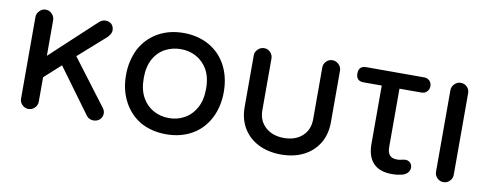

<svg xmlns="http://www.w3.org/2000/svg" viewBox="-50 -763 2475 971"><g transform="rotate(10 1187.0 -278.0)"><path d="M121 -23Q103 -23 89.5 -36.5Q76 -50 76 -68V-487Q76 -505 89.5 -519Q103 -533 121 -533Q140 -533 153.5 -519Q167 -505 167 -487V-304L397 -518Q413 -531 428 -531Q449 -531 460.5 -519Q472 -507 472 -487Q472 -473 455 -453L314 -328L491 -94Q501 -81 501 -67Q501 -48 488 -35.5Q475 -23 455 -23Q432 -23 418 -42L251 -270L167 -194V-68Q167 -50 153.5 -36.5Q140 -23 121 -23Z M829 -18Q755 -18 697 -50Q641 -83 609.5 -142.5Q578 -202 578 -278Q578 -316 586 -350Q594 -384 609 -414Q641 -473 698 -505.5Q755 -538 829 -538Q902 -538 960 -506Q1018 -473 1049 -414Q1080 -355 1080 -278Q1080 -240 1072 -206Q1064 -172 1049 -143Q1017 -82 960 -50Q903 -18 829 -18ZM829 -101Q849 -101 868.5 -105.5Q888 -110 906 -120Q944 -140 966.5 -180.5Q989 -221 989 -279Q989 -339 966 -379Q944 -416 908.5 -435.5Q873 -455 829 -455Q788 -455 752 -437Q714 -418 691.5 -378Q669 -338 669 -279Q669 -218 692 -178Q713 -141 749 -121Q785 -101 829 -101Z M1419 -18Q1354 -18 1303.5 -43Q1253 -68 1225 -114.5Q1197 -161 1197 -223V-488Q1197 -506 1211 -519.5Q1225 -533 1243 -533Q1262 -533 1275 -519.5Q1288 -506 1288 -488V-223Q1288 -168 1324.5 -135.5Q1361 -103 1419 -103Q1478 -103 1513.5 -135.5Q1549 -168 1549 -223V-488Q1549 -506 1562 -519.5Q1575 -533 1594 -533Q1612 -533 1626 -519.5Q1640 -506 1640 -488V-223Q1640 -160 1612 -114Q1584 -68 1534.5 -43Q1485 -18 1419 -18Z M1989 -18Q1925 -18 1893 -52Q1861 -86 1861 -150V-450H1768Q1729 -450 1729 -489Q1729 -528 1768 -528H2065Q2082 -528 2093 -517Q2104 -506 2104 -489Q2104 -473 2093 -461.5Q2082 -450 2065 -450H1952V-151Q1952 -121 1964.5 -108Q1977 -95 2001 -95Q2016 -95 2025 -98Q2036 -101 2045 -101Q2059 -101 2069 -91.5Q2079 -82 2079 -66Q2079 -54 2070.5 -42.5Q2062 -31 2044 -25Q2036 -23 2022 -20.5Q2008 -18 1989 -18Z M2252 -23Q2234 -23 2220.5 -36.5Q2207 -50 2207 -68V-487Q2207 -505 2220.5 -519Q2234 -533 2252 -533Q2272 -533 2285 -520Q2298 -507 2298 -487V-68Q2298 -50 2284.5 -36.5Q2271 -23 2252 -23Z"/></g></svg>

Font: Huninn
Style: Regular
Weight: 400
Designer: justfont
Foundry: justfont
Version: Version 1.003